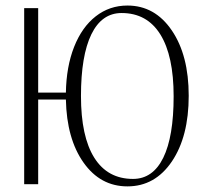

<svg xmlns="http://www.w3.org/2000/svg" viewBox="-20 -662 733 690"><path d="M66.9 -632.8H117.2V-329.1H216.8Q218.3 -422.4 246.3 -493.4Q274.4 -564.5 324 -603.3Q373.5 -642.1 438 -642.1Q536.6 -642.1 597.4 -552.7Q658.2 -463.4 658.2 -317.9Q658.2 -171.4 597.7 -81.8Q537.1 7.8 438 7.8Q340.8 7.8 280.3 -77.6Q219.7 -163.1 216.8 -304.2H117.2V0H66.9ZM417 -615.2Q345.7 -615.2 308.3 -538.6Q271 -461.9 271 -316.9Q271 -171.4 318.8 -95.2Q366.7 -19 458 -19Q529.3 -19 566.7 -95Q604 -170.9 604 -315.9Q604 -461.4 556.2 -538.3Q508.3 -615.2 417 -615.2Z"/></svg>

Font: Resagokr
Style: Light
Weight: 300
Designer: gluk
Foundry: gluk
Version: Version 0.95